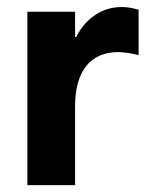

<svg xmlns="http://www.w3.org/2000/svg" viewBox="-20 -538 462 558"><path d="M59.6 -503.9H198.2V-430.7H201.7Q221.7 -471.2 256.6 -494.4Q291.5 -517.6 334 -517.6Q355.5 -517.6 382.8 -509.8V-377.9Q351.6 -385.7 323.2 -386.7Q262.7 -386.2 230.7 -346.2Q198.7 -306.2 198.2 -231V0H59.6Z"/></svg>

Font: Wanted Sans
Style: Bold
Weight: 700
Designer: Original Design by Kil Hyung-jin and Kang Hanbin, Wanted Lab, Inc; Hangeul from Source Han Sans by Jang Soo-young and Ka
Foundry: Wanted Lab, Inc.
Version: Version 1.000